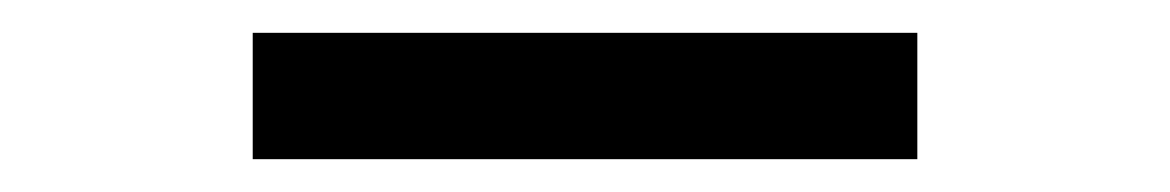

<svg xmlns="http://www.w3.org/2000/svg" viewBox="-20 -8 713 117"><path d="M539 89H134V12H539Z"/></svg>

Font: Belgrano
Style: Regular
Weight: 400
Designer: Daniel Hernandez
Foundry: Daniel Hernndez
Version: Version 1.003